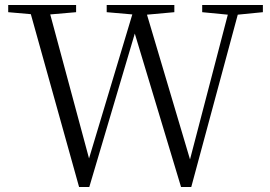

<svg xmlns="http://www.w3.org/2000/svg" viewBox="-20 -745 1085 772"><path d="M793 -696 896 -686 744 -104 571 -686 681 -696V-725H409V-696L512 -687L338 -108L182 -687L286 -696V-725H13V-696L104 -688L298 7H339L522 -610L708 7H749L936 -686L1037 -696V-725H793Z"/></svg>

Font: Noto Serif CJK HK Light
Style: Regular
Weight: 300
Designer: Ryoko NISHIZUKA 西塚涼子 (kana & ideographs); Frank Grießhammer (Latin, Greek & Cyrillic); Wenlong ZHANG 张文龙 (bopomofo); San
Foundry: Adobe
Version: Version 2.001;hotconv 1.1.0;makeotfexe 2.6.0